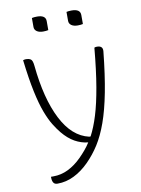

<svg xmlns="http://www.w3.org/2000/svg" viewBox="-102 -825 803 1093"><g transform="rotate(-10 300.0 -278.5)"><path d="M85 -529Q103 -529 113.5 -522Q124 -515 127 -484Q146 -291 206.5 -172.5Q267 -54 364 -32H372Q397 -79 417 -144Q437 -209 453 -302Q469 -395 481 -526Q487 -529 496 -529Q531 -529 528 -497Q514 -361 495 -263Q476 -165 451 -95Q426 -25 394.5 24.5Q363 74 323 114Q282 155 236 177.5Q190 200 141 200Q127 200 120 193Q110 183 110 158V155H125Q169 155 210 135Q251 115 288 78Q306 60 322.5 40.5Q339 21 353 -1Q313 -5 276.5 -25.5Q240 -46 207 -86Q189 -108 170 -138.5Q151 -169 132.5 -217.5Q114 -266 98 -341Q82 -416 69 -526Q77 -529 85 -529ZM160 -754Q172 -757 190 -757Q240 -757 240 -722V-670Q228 -667 210 -667Q187 -667 173.5 -676.5Q160 -686 160 -702ZM360 -754Q372 -757 390 -757Q440 -757 440 -722V-670Q428 -667 410 -667Q387 -667 373.5 -676.5Q360 -686 360 -702Z"/></g></svg>

Font: Recursive Mn Csl St Lt
Style: Regular
Weight: 300
Monospace: yes
Version: Version 1.079;hotconv 1.0.112;makeotfexe 2.5.65598; ttfautoh